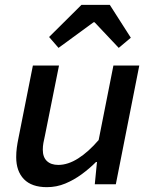

<svg xmlns="http://www.w3.org/2000/svg" viewBox="-20 -762 640 794"><path d="M174 12Q111 12 79 -21Q47 -54 47 -112Q47 -132 49.5 -151Q52 -170 56 -189L116 -491H224L166 -202Q162 -185 159.5 -171Q157 -157 157 -143Q157 -112 174 -96Q191 -80 221 -80Q261 -80 303.5 -107Q346 -134 388 -183L449 -491H556L459 0H372L381 -92H377Q350 -65 318 -41.5Q286 -18 250 -3Q214 12 174 12ZM222 -564 183 -609 317 -742H434L521 -606L471 -564L371 -670H367Z"/></svg>

Font: Source Code Pro ExtraLight SemiBold
Style: Italic
Weight: 600
Italic angle: -11°
Monospace: yes
Version: Version 1.016;hotconv 1.0.116;makeotfexe 2.5.65601